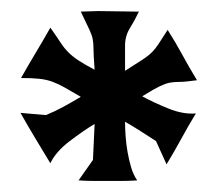

<svg xmlns="http://www.w3.org/2000/svg" viewBox="-20 -761 393 347"><path d="M122 -435 148 -472 151 -537Q131 -525 106 -506Q81 -487 71 -466Q57 -489 43.5 -511.5Q30 -534 17 -557L63 -553Q80 -560 95.5 -568.5Q111 -577 126 -586Q109 -596 97.5 -602.5Q86 -609 75.5 -613Q65 -617 52 -618.5Q39 -620 18 -620Q31 -643 44.5 -665.5Q58 -688 71 -711Q83 -694 89.5 -684Q96 -674 103.5 -666.5Q111 -659 121.5 -652Q132 -645 151 -635Q149 -661 149 -672Q149 -683 147.5 -690.5Q146 -698 141.5 -707.5Q137 -717 126 -740Q134 -740 141.5 -740.5Q149 -741 157 -741Q176 -741 194 -740.5Q212 -740 231 -740Q224 -725 215 -710.5Q206 -696 206 -679V-633Q228 -647 238 -653.5Q248 -660 255 -667Q261 -673 266.5 -681.5Q272 -690 283 -707Q297 -685 309.5 -662Q322 -639 336 -616Q315 -613 304.5 -613Q294 -613 286.5 -611.5Q279 -610 268.5 -605Q258 -600 237 -587Q257 -576 284 -565Q311 -554 334 -556Q320 -533 307.5 -510Q295 -487 281 -464L262 -506Q248 -515 234 -524Q220 -533 206 -541Q206 -529 207 -515Q208 -501 210.5 -486.5Q213 -472 217 -458.5Q221 -445 228 -435Q214 -434 201.5 -434Q189 -434 175 -434Q161 -434 148.5 -434Q136 -434 122 -435Z"/></svg>

Font: Fette Mikado
Style: Regular
Weight: 400
Designer: Peter Wiegel
Foundry: Peter Wiegel
Version: Version 1.000